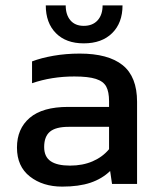

<svg xmlns="http://www.w3.org/2000/svg" viewBox="-20 -683 587 713"><path d="M150 -663H224Q224 -628 241.5 -607.5Q259 -587 291 -587Q324 -587 342.5 -607.5Q361 -628 361 -663H435Q435 -598 396.5 -560Q358 -522 291 -522Q225 -522 187.5 -560Q150 -598 150 -663ZM43 -135Q43 -205 90.5 -245.5Q138 -286 233 -286H385V-307Q385 -342 374.5 -361.5Q364 -381 336 -390Q308 -399 256 -399Q172 -399 99 -374V-455Q133 -468 179 -476Q225 -484 276 -484Q382 -484 435.5 -441Q489 -398 489 -305V0H396L389 -48Q359 -19 316 -4.5Q273 10 211 10Q139 10 91 -27.5Q43 -65 43 -135ZM385 -129V-212H235Q187 -212 165.5 -194Q144 -176 144 -137Q144 -101 168 -84.5Q192 -68 240 -68Q287 -68 324 -84Q361 -100 385 -129Z"/></svg>

Font: Kanit
Style: Regular
Weight: 400
Designer: Katatrad Team
Foundry: Cadson Demak
Version: Version 1.001